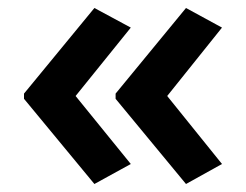

<svg xmlns="http://www.w3.org/2000/svg" viewBox="-20 -510 615 480"><path d="M40 -276 216 -490 307 -441 169 -270 307 -100 216 -50 40 -263ZM269 -276 445 -490 535 -441 398 -270 535 -100 445 -50 269 -263Z"/></svg>

Font: Noto Sans Tamil SemiBold
Style: Regular
Weight: 600
Designer: Jelle Bosma - Monotype Design Team
Foundry: Monotype Imaging Inc.
Version: Version 2.004; ttfautohint (v1.8.4.7-5d5b)